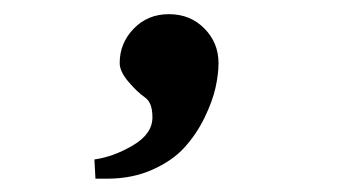

<svg xmlns="http://www.w3.org/2000/svg" viewBox="-20 -123 490 278"><path d="M118.2 135.7 116.7 107.9Q144.5 104 172.6 87.4Q200.7 70.8 200.7 46.9Q200.7 25.4 189.9 18.1Q178.7 10.3 166 -4.6Q153.3 -19.5 153.3 -31.7Q153.3 -60.5 173.6 -81.5Q193.8 -102.5 224.6 -102.5Q255.4 -102.5 275.9 -81.8Q296.4 -61 296.4 -31.7Q296.4 -15.6 292 4.2Q287.6 23.9 275.9 47.9Q264.2 71.8 246.8 90.8Q229.5 109.9 200.4 122.8Q171.4 135.7 135.3 135.7Q133.3 135.7 129.9 135.7Q126.5 135.7 123.5 135.7Q120.6 135.7 118.2 135.7Z"/></svg>

Font: Anka/Coder Narrow
Style: Italic
Weight: 400
Width: 3
Italic angle: -12°
Monospace: yes
Version: Version 001.100